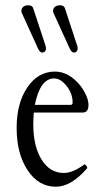

<svg xmlns="http://www.w3.org/2000/svg" viewBox="-20 -696 391 727"><path d="M124 -512 63 -646Q58 -658 65 -667Q72 -676 87 -676Q103 -676 106 -664L152 -524Q156 -513 152.5 -505Q149 -497 140 -497Q131 -497 124 -512ZM244 -512 183 -646Q178 -658 185 -667Q192 -676 207 -676Q223 -676 226 -664L272 -524Q276 -513 272.5 -505Q269 -497 260 -497Q251 -497 244 -512ZM191 11Q126 11 84.5 -51.5Q43 -114 43 -212Q43 -305 83.5 -365Q124 -425 188 -425Q241 -425 285 -371Q315 -329 315 -299Q315 -270 294 -270H108Q106 -242 106 -226Q106 -142 137.5 -91.5Q169 -41 222 -41Q255 -41 299 -73Q300 -75 303.5 -72Q307 -69 309 -65Q311 -61 310 -59Q250 11 191 11ZM185 -399Q132 -399 112 -299H248Q255 -299 255 -308Q255 -341 232.5 -370Q210 -399 185 -399Z"/></svg>

Font: Junicode Cond Light
Style: Regular
Weight: 300
Width: 3
Designer: Peter S. Baker
Version: Version 2.201